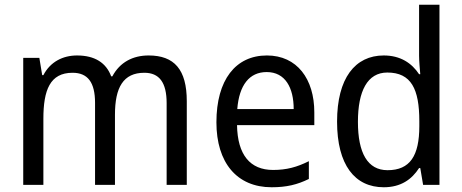

<svg xmlns="http://www.w3.org/2000/svg" viewBox="-20 -780 1951 810"><path d="M607 -546C541 -546 486 -518 454 -458H449C428 -515 380 -546 305 -546C245 -546 192 -519 163 -463H158L146 -536H78V0H163V-279C163 -400 191 -473 286 -473C350 -473 381 -433 381 -346V0H465V-296C465 -411 500 -473 589 -473C652 -473 683 -432 683 -345V0H768V-353C768 -487 715 -546 607 -546Z M1106 -546C974 -546 893 -443 893 -264C893 -94 979 10 1126 10C1189 10 1234 -1 1283 -25V-100C1233 -75 1189 -63 1132 -63C1035 -63 982 -127 980 -252H1306V-306C1306 -447 1233 -546 1106 -546ZM1105 -476C1184 -476 1219 -409 1219 -320H981C989 -421 1032 -476 1105 -476Z M1599 10C1671 10 1717 -23 1748 -71H1753L1765 0H1834V-760H1748V-545C1748 -524 1751 -489 1753 -467H1748C1717 -514 1669 -546 1599 -546C1478 -546 1402 -450 1402 -267C1402 -84 1477 10 1599 10ZM1615 -62C1531 -62 1490 -134 1490 -266C1490 -396 1530 -474 1614 -474C1715 -474 1749 -404 1749 -269V-248C1749 -123 1710 -62 1615 -62Z"/></svg>

Font: Noto Sans Arabic SemCond
Style: Regular
Weight: 400
Width: 4
Designer: Monotype Design Team, Nadine Chahine, Nizar Qandah and Khaled Hosny
Foundry: Monotype Imaging Inc.
Version: Version 2.012